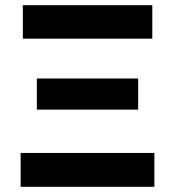

<svg xmlns="http://www.w3.org/2000/svg" viewBox="-20 -720 675 740"><path d="M59.5 0V-130.5H575V0ZM122 -297.5V-417.5H512.5V-297.5ZM68 -571V-700H567V-571Z"/></svg>

Font: Geologica Roman SemiBold
Style: Regular
Weight: 600
Designer: Sindre Bremnes, Frode Helland
Foundry: Monokrom Skriftforlag AS
Version: Version 1.010;gftools[0.9.28]